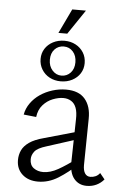

<svg xmlns="http://www.w3.org/2000/svg" viewBox="-55 -823 559 867"><g transform="rotate(5 224.5 -389.0)"><path d="M371 5Q335 5 313.5 -21Q292 -47 293 -98L297 -290Q298 -322 290.5 -342Q283 -362 267.5 -371.5Q252 -381 232 -381Q210 -381 184.5 -371Q159 -361 140 -339.5Q121 -318 117 -285L60 -291Q65 -319 82 -343Q99 -367 124 -384Q149 -401 179.5 -410.5Q210 -420 241 -420Q299 -420 327 -387Q355 -354 354 -298L351 -87Q351 -63 359.5 -50Q368 -37 384 -37Q396 -37 407.5 -42Q419 -47 427 -58L449 -31Q435 -14 415 -4.5Q395 5 371 5ZM150 5Q106 5 79 -19.5Q52 -44 52 -84Q52 -108 61.5 -128.5Q71 -149 94.5 -165.5Q118 -182 160 -193L326 -240L331 -207L175 -157Q135 -145 122 -128.5Q109 -112 109 -93Q109 -66 127 -53Q145 -40 170 -40Q202 -40 237.5 -60Q273 -80 317 -113L329 -91Q286 -50 242 -22.5Q198 5 150 5ZM213 -455Q185 -455 162.5 -467Q140 -479 127 -500.5Q114 -522 114 -548Q114 -574 127 -594.5Q140 -615 163 -627Q186 -639 215 -639Q243 -639 265.5 -627Q288 -615 301 -594Q314 -573 314 -546Q314 -520 301 -499.5Q288 -479 265 -467Q242 -455 213 -455ZM214 -481Q239 -481 255.5 -499Q272 -517 272 -546Q272 -576 255.5 -594.5Q239 -613 214 -613Q189 -613 172.5 -595.5Q156 -578 156 -548Q156 -519 173 -500Q190 -481 214 -481ZM184 -672 237 -783H299L224 -672Z"/></g></svg>

Font: Ysabeau Office Light
Style: Regular
Weight: 300
Designer: Christian Thalmann (Catharsis Fonts)
Version: Version 2.001;gftools[0.9.30]; featfreeze: tnum,lnum,ss02